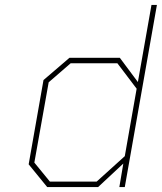

<svg xmlns="http://www.w3.org/2000/svg" viewBox="-20 -757 655 777"><path d="M171 0 96 -92 156 -433 261 -523H465L538 -425L593 -737H615L485 0H463L479 -95L377 0ZM182 -22H371L485 -125L533 -398L455 -501H266L177 -424L119 -99Z"/></svg>

Font: Tomorrow Thin
Style: Italic
Weight: 250
Italic angle: -10°
Designer: Tony de Marco, Monica Rizzolli
Foundry: Just in Type
Version: Version 2.002